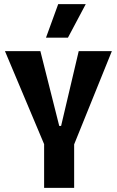

<svg xmlns="http://www.w3.org/2000/svg" viewBox="-20 -907 564 927"><path d="M193 0V-211L4 -660H175L266 -299H275L360 -660H520L338 -210V0ZM308 -725H202L261 -887H394Z"/></svg>

Font: Bricolage Grotesque 12pt Condensed Bricolage Grotesque 10pt Condensed Regular
Style: Bold
Weight: 700
Width: 3
Designer: Mathieu Triay
Foundry: Atelier Triay
Version: Version 1.001; ttfautohint (v1.8.4.7-5d5b);gftools[0.9.33.de